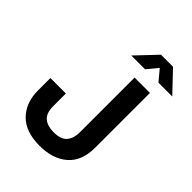

<svg xmlns="http://www.w3.org/2000/svg" viewBox="-266 -1085 1229 1229"><g transform="rotate(45 348.0 -471.0)"><path d="M319 10Q191 10 126 -57Q61 -124 61 -234V-346H201V-233Q201 -167 233.5 -141Q266 -115 320 -115Q387 -115 413.5 -147.5Q440 -180 440 -233V-729H579V-234Q579 -112 508 -51Q437 10 319 10ZM325 -814 456 -952H565L696 -814H571L510 -887L450 -814Z"/></g></svg>

Font: BDO Grotesk DemiBold
Style: Regular
Weight: 600
Designer: Deni Anggara
Foundry: Lokal Container
Version: Version 2.000